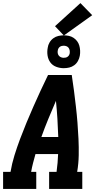

<svg xmlns="http://www.w3.org/2000/svg" viewBox="-21 -1219 641 1239"><path d="M-1 0V-110H47Q56 -164 72.5 -217Q89 -270 108.5 -322Q128 -374 149.5 -426Q171 -478 194 -530Q217 -582 240.5 -633Q264 -684 289 -735H442Q450 -684 456.5 -633Q463 -582 469 -530Q475 -478 479 -426.5Q483 -375 485.5 -322.5Q488 -270 487 -216.5Q486 -163 477 -110H510V0H296V-110H344Q348 -139 350.5 -168Q353 -197 354 -225H208Q200 -197 192.5 -168Q185 -139 180 -110H213V0ZM246 -335H355Q353 -394 349.5 -452Q346 -510 340 -568Q315 -510 291 -452Q267 -394 246 -335ZM390 -779Q365 -779 341.5 -788Q318 -797 304 -816Q290 -835 286 -860Q282 -885 287 -911Q289 -928 298.5 -944.5Q308 -961 323 -972Q338 -983 355.5 -987Q373 -991 390 -991Q407 -991 423.5 -987.5Q440 -984 453.5 -975Q467 -966 476.5 -953.5Q486 -941 490.5 -925.5Q495 -910 496 -893Q497 -876 494 -859Q491 -842 482 -825.5Q473 -809 458 -798Q443 -787 425.5 -783Q408 -779 390 -779ZM390 -846Q397 -846 403.5 -847.5Q410 -849 415.5 -853Q421 -857 424.5 -863Q428 -869 429 -876Q430 -885 428.5 -894Q427 -903 422 -910Q417 -917 408.5 -920.5Q400 -924 390 -924Q384 -924 377.5 -922.5Q371 -921 365.5 -917Q360 -913 356.5 -907Q353 -901 352 -894Q350 -885 351.5 -876Q353 -867 358.5 -860Q364 -853 372.5 -849.5Q381 -846 390 -846ZM391 -990 334 -1050 498 -1199 574 -1121Z"/></svg>

Font: Iosevka Curly Slab XBdEx
Style: Italic
Weight: 800
Width: 7
Italic angle: -9°
Monospace: yes
Designer: Belleve Invis
Foundry: Belleve Invis
Version: Version 11.1.0; ttfautohint (v1.8.3)